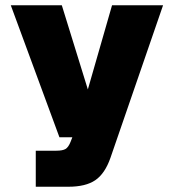

<svg xmlns="http://www.w3.org/2000/svg" viewBox="-20 -560 660 730"><path d="M116 150V13H194Q218 13 229 6.5Q240 0 248 -20L255 -38H206L21 -540H215L314 -220L406 -540H600L400 40Q379 100 342.5 125Q306 150 240 150Z"/></svg>

Font: Geist Black
Style: Regular
Weight: 400
Designer: Basement.studio, Andrés Briganti, Mateo Zaragoza
Foundry: Basement.studio, Vercel, Andrés Briganti, Guido Ferreyra, Mateo Zaragoza
Version: Version 1.401